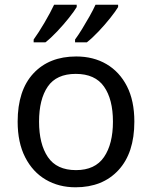

<svg xmlns="http://www.w3.org/2000/svg" viewBox="-20 -786 645 816"><path d="M551 -269Q551 -136 483.5 -63Q416 10 301 10Q230 10 174.5 -22.5Q119 -55 87 -117.5Q55 -180 55 -269Q55 -402 122 -474Q189 -546 304 -546Q377 -546 432.5 -513.5Q488 -481 519.5 -419.5Q551 -358 551 -269ZM146 -269Q146 -174 183.5 -118.5Q221 -63 303 -63Q384 -63 422 -118.5Q460 -174 460 -269Q460 -364 422 -418Q384 -472 302 -472Q220 -472 183 -418Q146 -364 146 -269ZM482 -756Q472 -739 449 -710Q426 -681 399 -652.5Q372 -624 349 -606H299V-618Q313 -637 329 -663Q345 -689 360.5 -716.5Q376 -744 386 -766H482ZM306 -756Q296 -739 273 -710Q250 -681 223 -652.5Q196 -624 173 -606H123V-618Q144 -647 169 -689.5Q194 -732 210 -766H306Z"/></svg>

Font: Noto Sans Warang Citi
Style: Regular
Weight: 400
Designer: Mangu Purty
Foundry: Mangu Purty
Version: Version 3.002; ttfautohint (v1.8.4.7-5d5b)